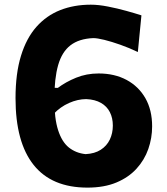

<svg xmlns="http://www.w3.org/2000/svg" viewBox="-20 -802 726 836"><path d="M360.7 14.9Q205.2 14.9 126.4 -83.9Q47.6 -182.6 47.6 -374.6Q47.6 -481.7 71.3 -558.8Q94.9 -635.9 138.6 -685.2Q182.3 -734.4 242.3 -758Q302.4 -781.6 375.4 -781.6Q409 -781.6 450.1 -773.5Q491.3 -765.5 530.2 -754.6Q569.1 -743.8 595.8 -735.1L580.2 -575.5Q542.5 -593.6 503.9 -607.2Q465.4 -620.8 434.2 -628.5Q403 -636.1 386.2 -636.1Q324.2 -633.5 286.9 -604.8Q249.6 -576.1 233.1 -518.2Q216.6 -460.3 216.6 -370.3Q216.6 -285.9 233.1 -235Q249.5 -184 280 -159.6Q310.6 -135.3 352.8 -130.9Q392.4 -132.9 418.7 -149.9Q445.1 -166.9 458.2 -194.4Q471.3 -221.9 471.3 -255.2Q471.3 -288.3 458.4 -313.6Q445.6 -339 419.9 -353.8Q394.2 -368.7 355.7 -370.5Q318.1 -370.3 280.6 -353.6Q243 -337 213.8 -306.2Q193.3 -331.5 186.6 -348.3Q179.9 -365 186.7 -381.1Q193.5 -397.1 212.8 -419.8L231.8 -419.3Q266.2 -445.2 311.3 -463.6Q356.5 -482.1 409.6 -482.1Q478.7 -482.1 531.2 -454Q583.7 -425.8 613.1 -374.3Q642.4 -322.7 642.4 -251.8Q642.4 -200.9 625.7 -153.1Q609 -105.4 574.5 -67.6Q540.1 -29.7 486.9 -7.4Q433.7 14.9 360.7 14.9Z"/></svg>

Font: Pinar-VF
Style: Regular
Weight: 300
Designer: Amin Abedi
Version: Version 3.0